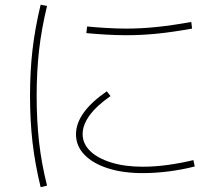

<svg xmlns="http://www.w3.org/2000/svg" viewBox="-20 -784 920 803"><path d="M297.8 -222.2Q297.8 -313.3 426.7 -402.2L442.2 -382.2Q383.3 -341.1 354.4 -301.1Q325.6 -261.1 325.6 -223.3Q325.6 -183.3 356.7 -152.8Q387.8 -122.2 445 -104.4Q502.2 -86.7 576.7 -86.7Q627.8 -86.7 683.3 -94.4Q738.9 -102.2 788.9 -114.4L794.4 -87.8Q742.2 -74.4 686.1 -67.2Q630 -60 576.7 -60Q494.4 -60 431.7 -80Q368.9 -100 333.3 -136.7Q297.8 -173.3 297.8 -222.2ZM341.1 -645.6 344.4 -673.3Q376.7 -670 421.7 -667.2Q466.7 -664.4 508.9 -664.4Q570 -664.4 635 -671.1Q700 -677.8 780 -692.2L783.3 -664.4Q703.3 -650 637.8 -643.3Q572.2 -636.7 508.9 -636.7Q466.7 -636.7 421.1 -639.4Q375.6 -642.2 341.1 -645.6ZM150 -1.1Q126.7 -96.7 116.1 -187.8Q105.6 -278.9 105.6 -383.3Q105.6 -486.7 116.1 -577.2Q126.7 -667.8 150 -764.4L176.7 -758.9Q153.3 -662.2 143.3 -573.3Q133.3 -484.4 133.3 -383.3Q133.3 -280 143.3 -190.6Q153.3 -101.1 176.7 -7.8Z"/></svg>

Font: Paperlogy 1 Thin
Style: Regular
Weight: 250
Designer: redesigned by Lee Juim, glyphs from Gmarket Sans & Montserrat
Foundry: PT&
Version: Version 1.001